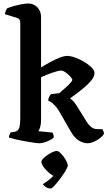

<svg xmlns="http://www.w3.org/2000/svg" viewBox="-20 -820 626 1099"><path d="M205 0Q195 0 172 -3.5Q149 -7 120.5 -12Q92 -17 67.5 -23Q43 -29 31 -33Q31 -41 34.5 -49Q38 -57 41 -62L65 -66Q82 -69 89 -85.5Q96 -102 96 -146V-691Q96 -699 92.5 -706.5Q89 -714 79 -717L8 -739Q10 -751 14 -760Q18 -769 20 -772Q31 -777 53 -783.5Q75 -790 99.5 -795Q124 -800 141 -800Q173 -800 194 -778Q215 -756 215 -723V-434Q239 -449 266.5 -464Q294 -479 320.5 -489.5Q347 -500 364 -500Q384 -500 410.5 -490.5Q437 -481 462 -466Q487 -451 504 -434Q521 -417 521 -401Q521 -382 502.5 -359.5Q484 -337 458.5 -316Q433 -295 411 -279Q389 -263 381 -257Q386 -254 395.5 -245Q405 -236 417 -218L478 -120Q488 -105 502 -93Q516 -81 538 -81H565Q567 -78 571 -71Q575 -64 575 -54Q568 -41 551.5 -28.5Q535 -16 516 -8Q497 0 482 0Q456 0 430.5 -16Q405 -32 386 -66L315 -189Q301 -210 289.5 -221Q278 -232 270 -236.5Q262 -241 256 -244Q256 -255 261.5 -265.5Q267 -276 272 -281L320 -287Q326 -293 338 -303Q350 -313 363 -325Q376 -337 385 -347.5Q394 -358 394 -363Q394 -367 387 -376Q380 -385 369.5 -394.5Q359 -404 348.5 -410Q338 -416 331 -416Q315 -416 281 -404.5Q247 -393 215 -378V-131Q215 -110 210 -93Q205 -76 200 -69L281 -61Q283 -56 285.5 -49Q288 -42 288 -34Q282 -26 266.5 -18Q251 -10 234 -5Q217 0 205 0ZM271 259Q254 259 242 250.5Q230 242 225 234Q244 223 265.5 205.5Q287 188 298 168L306 193Q295 193 280 183.5Q265 174 250.5 160Q236 146 226.5 131.5Q217 117 217 106Q217 98 227 87.5Q237 77 252 67Q267 57 281.5 50.5Q296 44 304 44Q313 44 323.5 53.5Q334 63 344 76.5Q354 90 361 104Q368 118 368 127Q368 136 355.5 157Q343 178 325 202Q307 226 292 242.5Q277 259 271 259Z"/></svg>

Font: Texturina 12pt SemiBold
Style: Regular
Weight: 600
Designer: Guillermo Torres Carreño
Foundry: Omnibus-Type
Version: Version 1.002